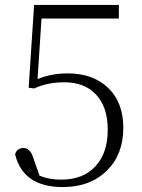

<svg xmlns="http://www.w3.org/2000/svg" viewBox="-20 -743 573 777"><path d="M132 -423Q188 -446 254 -446Q357 -446 418 -387Q479 -328 479 -226Q479 -119 414 -54Q346 14 234 14Q73 14 41 -119Q49 -144 75 -144Q103 -144 115 -103L140 -32Q178 -16 228 -16Q317 -16 367 -71Q416 -124 416 -218Q416 -312 367 -362Q321 -410 240 -410Q172 -410 118 -385L96 -388L118 -723H461V-668H148Z"/></svg>

Font: Source Han Serif SC ExtraLight
Style: Regular
Weight: 250
Designer: Ryoko NISHIZUKA  (kana & ideographs); Frank Grießhammer (Latin, Greek & Cyrillic); Wenlong ZHANG  (bopomofo); Sandoll Co
Foundry: Adobe Systems Incorporated
Version: Version 1.001 October 20, 2017